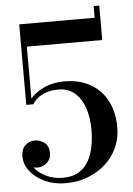

<svg xmlns="http://www.w3.org/2000/svg" viewBox="-56 -846 622 899"><g transform="rotate(-5 255.0 -397.0)"><path d="M216 10Q163 10 119.8 -9.8Q76.5 -29.5 50.8 -61.8Q25 -94 25 -132Q25 -166 43.8 -184Q62.5 -202 90 -202Q113 -202 134 -186.5Q155 -171 155 -138Q155 -118 146 -104Q137 -90 122 -82.2Q107 -74.5 90 -74.5Q78.5 -74.5 67 -79.2Q55.5 -84 46.5 -92Q37.5 -100 31.8 -110.5Q26 -121 26 -132H52Q52 -110.5 63.8 -89.8Q75.5 -69 96.5 -52.5Q117.5 -36 145.2 -26.2Q173 -16.5 206 -16.5Q252.5 -16.5 282.2 -35.5Q312 -54.5 328.5 -85.8Q345 -117 351.5 -154.2Q358 -191.5 358 -228Q358 -288 342 -333.5Q326 -379 295.2 -404.5Q264.5 -430 221.5 -430Q185.5 -430 160.5 -420.8Q135.5 -411.5 120.2 -398Q105 -384.5 97 -371.5H72.5Q80.5 -390 103 -411.8Q125.5 -433.5 162.8 -449.5Q200 -465.5 253.5 -465.5Q320.5 -465.5 371.5 -437.2Q422.5 -409 451 -356Q479.5 -303 479.5 -228Q479.5 -179.5 460.2 -136.2Q441 -93 405.5 -60.2Q370 -27.5 322 -8.8Q274 10 216 10ZM64 -371.5V-750H418.5V-804.5H445V-643H90.5V-371.5Z"/></g></svg>

Font: Bodoni Moda SC 9pt Medium
Style: Regular
Weight: 500
Designer: Owen Earl
Foundry: indestructible type
Version: Version 2.005